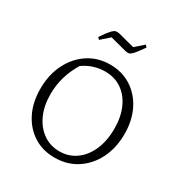

<svg xmlns="http://www.w3.org/2000/svg" viewBox="-199 -1017 1114 1173"><g transform="rotate(30 358.5 -430.5)"><path d="M351 8Q268 8 204 -32.5Q140 -73 103.5 -145.5Q67 -218 67 -315Q67 -413 105.5 -490Q144 -567 211 -611Q278 -655 364 -655Q448 -655 512.5 -614Q577 -573 614 -500Q651 -427 651 -331Q651 -232 612.5 -155.5Q574 -79 506.5 -35.5Q439 8 351 8ZM358 -40Q423 -40 473.5 -76Q524 -112 552.5 -177Q581 -242 581 -328Q581 -410 553.5 -472Q526 -534 476 -568.5Q426 -603 358 -603Q318 -603 278.5 -590.5Q239 -578 205 -553Q137 -441 137 -317Q137 -235 165 -173Q193 -111 243 -75.5Q293 -40 358 -40ZM228 -751 215 -764Q246 -810 263 -828Q280 -846 291 -848Q302 -850 316 -847L431 -817L490 -869L503 -856Q473 -812 456 -793Q439 -774 427.5 -771.5Q416 -769 402 -773L287 -803Z"/></g></svg>

Font: Piazzolla Light
Style: Regular
Weight: 300
Designer: Juan Pablo del Peral
Foundry: Huerta Tipografica
Version: Version 1.330